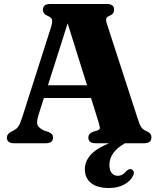

<svg xmlns="http://www.w3.org/2000/svg" viewBox="-20 -720 804 965"><path d="M246.5 -29Q246.5 0 210 0H51.5Q14.5 0 14.5 -28.5Q14.5 -46 36 -58L49 -64.5Q65 -73 73.5 -86.2Q82 -99.5 92.5 -133L236.5 -583.5Q244 -609.5 241.5 -620.8Q239 -632 221 -639.5Q195.5 -649.5 195.5 -671.5Q195.5 -700 233 -700H516.5Q553.5 -700 553.5 -671.5Q553.5 -649.5 529.5 -640Q516.5 -635 514 -626.2Q511.5 -617.5 518 -598L671.5 -125.5Q680.5 -96 689.2 -82.2Q698 -68.5 713.5 -62.5Q729.5 -55 735.2 -47.8Q741 -40.5 741 -29Q741 0 703.5 0H608Q530 44 530 108.5Q530 137 541.8 150.2Q553.5 163.5 571.5 163.5Q596.5 163.5 615.5 139.5Q628.5 127 640 130.5Q647 133 651.2 141Q655.5 149 649 162.5Q638 188 606 206.5Q574 225 527.5 225Q469 225 437.8 200Q406.5 175 406.5 131.5Q406.5 91.5 434.8 59.2Q463 27 528 0H461Q424 0 424 -29Q424 -48 448 -58L470.5 -64.5Q483 -69.5 481.8 -79.2Q480.5 -89 474 -110.5L437.5 -227.5H200.5L174 -143.5Q163 -109 168.2 -93Q173.5 -77 202.5 -63.5L223 -57Q234.5 -52 240.5 -45.8Q246.5 -39.5 246.5 -29ZM221 -291.5H417.5L320 -602.5Z"/></svg>

Font: Fraunces 9pt
Style: Bold
Weight: 700
Version: Version 1.000;[b76b70a41]